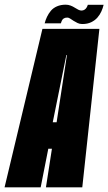

<svg xmlns="http://www.w3.org/2000/svg" viewBox="-64 -799 462 819"><path d="M-44.5 0H109.5L142 -164.5H157.5L132 0H287L360 -676H117ZM161 -277.5 219 -564H221.5L177.5 -277.5ZM287 -696.5Q309 -696.5 325 -704.2Q341 -712 351.5 -724Q362 -736 368.5 -750.5Q375 -765 378 -778.5H310.5Q309.5 -774 306 -767.8Q302.5 -761.5 296.8 -757.8Q291 -754 283.5 -754Q277.5 -754 270.2 -757.5Q263 -761 255 -766.2Q247 -771.5 237.2 -775.2Q227.5 -779 216 -779Q195.5 -779 179.2 -772Q163 -765 153 -753Q143 -741 136.5 -727.2Q130 -713.5 126.5 -699.5H195.5Q197 -704 199.5 -710.2Q202 -716.5 207.8 -720.2Q213.5 -724 223 -724Q229 -724 235.2 -719.8Q241.5 -715.5 249.8 -710.2Q258 -705 266.8 -700.8Q275.5 -696.5 287 -696.5Z"/></svg>

Font: Anybody UltraCondensed ExtraBold
Style: Italic
Weight: 800
Width: 1
Italic angle: -10°
Version: Version 1.113;gftools[0.9.25]